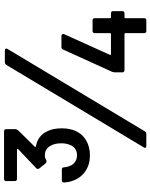

<svg xmlns="http://www.w3.org/2000/svg" viewBox="83 -827 744 950"><g transform="rotate(-90 455.0 -352.0)"><path d="M36 -363Q29 -380 27 -408Q27 -418 38 -418H91Q102 -418 102 -408Q102 -405 104 -394.5Q106 -384 109 -379Q114 -363 128.5 -353Q143 -343 161 -343Q195 -343 210 -371Q221 -393 221 -420Q221 -454 209 -473Q195 -502 161 -502Q148 -502 138 -495Q136 -494 131 -494Q126 -494 122 -498L97 -529Q94 -534 94 -537Q94 -542 98 -545L192 -634Q194 -636 193 -638Q192 -640 190 -640H45Q34 -640 34 -651V-693Q34 -704 45 -704H280Q291 -704 291 -693V-648Q291 -642 285 -634L204 -552Q201 -547 207 -546Q259 -537 281 -489Q295 -462 295 -418Q295 -379 282 -350Q267 -316 235 -297.5Q203 -279 161 -279Q116 -279 83 -301.5Q50 -324 36 -363ZM201 -13 609 -693Q615 -700 623 -700H681Q687 -700 689 -696Q691 -692 688 -687L280 -7Q276 0 267 0H208Q201 0 199 -4Q197 -8 201 -13ZM766 -11V-104Q766 -108 761 -108H583Q578 -108 575 -111Q572 -114 572 -119V-156Q572 -161 575 -170L685 -412Q688 -420 697 -420H752Q758 -420 760.5 -416Q763 -412 761 -407L659 -181Q658 -179 659 -177Q660 -175 662 -175H761Q766 -175 766 -180V-255Q766 -266 777 -266H829Q840 -266 840 -255V-180Q840 -175 844 -175H864Q875 -175 875 -164V-119Q875 -108 864 -108H844Q840 -108 840 -104V-11Q840 0 829 0H777Q766 0 766 -11Z"/></g></svg>

Font: Barlow GEO Semi Bold
Style: Regular
Weight: 600
Designer: Jeremy Tribby
Foundry: Tribby Type
Version: Version 1.408